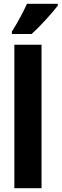

<svg xmlns="http://www.w3.org/2000/svg" viewBox="-20 -1063 326 1017"><path d="M286 -1033V-1043H123C102 -998 77 -949 43 -896V-883H148C196 -927 259 -997 286 -1033ZM200 -66V-826H56V-66Z"/></svg>

Font: Noto Sans Malayalam UI ExtraCondensed ExtraBold
Style: Regular
Weight: 800
Width: 2
Designer: Jelle Bosma - Monotype Design Team
Foundry: Monotype Imaging Inc.
Version: Version 2.104